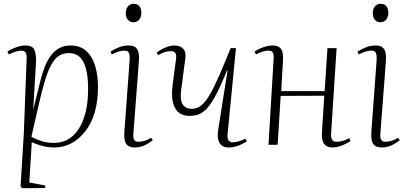

<svg xmlns="http://www.w3.org/2000/svg" viewBox="-20 -761 2145 1009"><path d="M120 -452Q121 -476 114 -485.5Q107 -495 92 -495Q80 -495 63.5 -490Q47 -485 26 -475L19 -490Q34 -500 49.5 -506.5Q65 -513 81 -517.5Q97 -522 114 -522Q151 -522 161 -498.5Q171 -475 169 -429L155 -194H157L191 -332Q201 -373 214.5 -408Q228 -443 247 -468.5Q266 -494 291.5 -508Q317 -522 350 -522Q403 -522 435 -491.5Q467 -461 481 -411.5Q495 -362 495 -303Q495 -229 477.5 -170Q460 -111 427.5 -70Q395 -29 354 -7.5Q313 14 266 14Q232 14 200.5 5.5Q169 -3 147 -14L134 198L218 214L217 227L97 228L88 219L105 -57ZM342 -482Q314 -482 292.5 -469.5Q271 -457 253 -427Q235 -397 218.5 -344.5Q202 -292 184 -213L145 -42Q173 -27 201 -18.5Q229 -10 266 -10Q304 -10 336.5 -28Q369 -46 393 -82.5Q417 -119 430 -172Q443 -225 443 -295Q443 -341 437 -375.5Q431 -410 419 -434Q407 -458 387.5 -470Q368 -482 342 -482Z M661 -441Q663 -469 657.5 -482Q652 -495 634 -495Q620 -495 604.5 -490.5Q589 -486 567 -475L561 -490Q585 -505 608 -513.5Q631 -522 656 -522Q681 -522 693 -511.5Q705 -501 708.5 -482.5Q712 -464 710 -440L681 -60Q679 -34 686 -25Q693 -16 707 -16Q722 -16 738.5 -20.5Q755 -25 774 -37L783 -24Q770 -14 755 -5Q740 4 723.5 9Q707 14 688 14Q665 14 652 4Q639 -6 635.5 -23.5Q632 -41 633 -61ZM641 -691Q641 -714 652.5 -727.5Q664 -741 682 -741Q696 -741 704.5 -735.5Q713 -730 718 -719.5Q723 -709 723 -694Q723 -673 712 -658.5Q701 -644 681 -644Q664 -644 652.5 -656.5Q641 -669 641 -691Z M803 -484Q814 -493 829 -501.5Q844 -510 861.5 -516Q879 -522 897 -522Q927 -522 943.5 -504Q960 -486 953 -445Q950 -426 947.5 -406.5Q945 -387 942.5 -367Q940 -347 937.5 -327.5Q935 -308 932 -289Q925 -235 940.5 -212Q956 -189 988 -189Q1015 -189 1037 -206.5Q1059 -224 1081.5 -262Q1104 -300 1130.5 -360.5Q1157 -421 1192 -508H1220L1176 -56Q1174 -33 1181 -23Q1188 -13 1204 -13Q1215 -13 1231.5 -17.5Q1248 -22 1270 -32L1277 -17Q1267 -12 1255.5 -6Q1244 0 1232 4.5Q1220 9 1207.5 11.5Q1195 14 1181 14Q1158 14 1144.5 3Q1131 -8 1126.5 -29.5Q1122 -51 1127 -81L1176 -391H1173Q1137 -302 1108 -249.5Q1079 -197 1049.5 -174.5Q1020 -152 979 -152Q927 -152 905 -185.5Q883 -219 884 -272Q884 -286 887 -313Q890 -340 895 -376Q900 -412 905 -449Q908 -471 902 -481.5Q896 -492 878 -492Q861 -492 845 -487Q829 -482 811 -471Z M1684 -258 1455 -257 1439 0H1391L1418 -452Q1420 -476 1413 -485.5Q1406 -495 1391 -495Q1379 -495 1363 -490.5Q1347 -486 1325 -475L1318 -490Q1331 -499 1346.5 -506Q1362 -513 1379 -517.5Q1396 -522 1413 -522Q1436 -522 1448.5 -512.5Q1461 -503 1465 -484.5Q1469 -466 1467 -438Q1465 -405 1462.5 -363Q1460 -321 1458 -282H1686L1701 -508H1749L1720 -59Q1719 -38 1725 -27Q1731 -16 1748 -16Q1764 -16 1780.5 -20.5Q1797 -25 1815 -35L1822 -20Q1811 -12 1795.5 -4.5Q1780 3 1763 8.5Q1746 14 1728 14Q1696 14 1682.5 -6Q1669 -26 1672 -66Z M1959 -441Q1961 -469 1955.5 -482Q1950 -495 1932 -495Q1918 -495 1902.5 -490.5Q1887 -486 1865 -475L1859 -490Q1883 -505 1906 -513.5Q1929 -522 1954 -522Q1979 -522 1991 -511.5Q2003 -501 2006.5 -482.5Q2010 -464 2008 -440L1979 -60Q1977 -34 1984 -25Q1991 -16 2005 -16Q2020 -16 2036.5 -20.5Q2053 -25 2072 -37L2081 -24Q2068 -14 2053 -5Q2038 4 2021.5 9Q2005 14 1986 14Q1963 14 1950 4Q1937 -6 1933.5 -23.5Q1930 -41 1931 -61ZM1939 -691Q1939 -714 1950.5 -727.5Q1962 -741 1980 -741Q1994 -741 2002.5 -735.5Q2011 -730 2016 -719.5Q2021 -709 2021 -694Q2021 -673 2010 -658.5Q1999 -644 1979 -644Q1962 -644 1950.5 -656.5Q1939 -669 1939 -691Z"/></svg>

Font: Literata 60pt ExtraLight
Style: Italic
Weight: 250
Italic angle: -2°
Designer: Latin by Veronika Burian and Jose Scaglione. Greek by Irene Vlachou. Cyrillic by Vera Evstafieva
Foundry: TypeTogether
Version: Version 3.103;gftools[0.9.29]